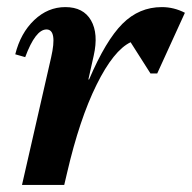

<svg xmlns="http://www.w3.org/2000/svg" viewBox="-20 -521 541 541"><path d="M42 0 124 -359Q142 -438 111 -438Q80 -438 51 -360L23 -368Q38 -428 76.5 -464.5Q115 -501 164 -501Q215 -501 236.5 -463.5Q258 -426 244 -364L229 -297H231Q278 -407 325 -454Q372 -501 436 -501Q470 -501 501 -485L423 -314H404L348 -402Q300 -379 252 -282Q204 -185 169 -34L161 0Z"/></svg>

Font: Platypi Medium
Style: Italic
Weight: 500
Italic angle: -13°
Designer: David Sargent
Foundry: Bolt Cutter Type
Version: Version 1.200; ttfautohint (v1.8.4.7-5d5b)